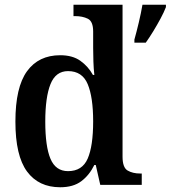

<svg xmlns="http://www.w3.org/2000/svg" viewBox="-20 -780 720 810"><path d="M547 -613Q556 -645 565.5 -685Q575 -725 581 -760H680V-750Q672 -729 657.5 -702Q643 -675 626.5 -648Q610 -621 595 -600H547ZM234 10Q143 10 94 -56.5Q45 -123 45 -267Q45 -412 94 -479.5Q143 -547 234 -547Q286 -547 319 -523.5Q352 -500 372 -464H378Q375 -490 374 -521Q373 -552 373 -578V-647Q373 -690 350.5 -701Q328 -712 297 -712H290V-760H497V-119Q497 -73 518.5 -60.5Q540 -48 571 -48H578V0H403L384 -84H378Q357 -41 323 -15.5Q289 10 234 10ZM267 -58Q327 -58 350 -111Q373 -164 373 -268Q373 -370 350 -425Q327 -480 267 -480Q215 -480 193 -425Q171 -370 171 -267Q171 -162 193 -110Q215 -58 267 -58Z"/></svg>

Font: Noto Serif SemiCondensed SemiBold
Style: Regular
Weight: 600
Width: 4
Designer: Monotype Design Team
Foundry: Monotype Imaging Inc.
Version: Version 2.013; ttfautohint (v1.8.4.7-5d5b)